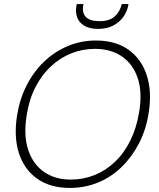

<svg xmlns="http://www.w3.org/2000/svg" viewBox="-20 -911 783 943"><path d="M323 12Q227 12 163 -33Q99 -78 73 -158.5Q47 -239 64 -345Q77 -426 111.5 -493Q146 -560 197.5 -609Q249 -658 313.5 -685Q378 -712 451 -712Q548 -712 611.5 -666.5Q675 -621 701 -540.5Q727 -460 710 -355Q697 -273 662.5 -206.5Q628 -140 577 -90.5Q526 -41 461.5 -14.5Q397 12 323 12ZM327 -29Q389 -29 444 -51Q499 -73 544 -115.5Q589 -158 619.5 -219.5Q650 -281 663 -358Q680 -457 656.5 -527Q633 -597 578.5 -634Q524 -671 447 -671Q385 -671 330 -649Q275 -627 229.5 -584.5Q184 -542 153.5 -482Q123 -422 111 -345Q95 -246 118.5 -175Q142 -104 196.5 -66.5Q251 -29 327 -29ZM462 -769Q418 -769 392.5 -785.5Q367 -802 358.5 -827Q350 -852 355 -880L357 -891H390Q381 -850 401 -828.5Q421 -807 469 -807Q517 -807 543 -830Q569 -853 578 -891H611L609 -880Q603 -852 585 -827Q567 -802 536 -785.5Q505 -769 462 -769Z"/></svg>

Font: DM Sans 10pt ExtraLight
Style: Italic
Weight: 250
Italic angle: -10°
Version: Version 4.004;gftools[0.9.30]